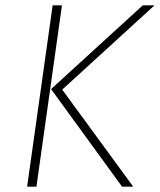

<svg xmlns="http://www.w3.org/2000/svg" viewBox="-20 -702 601 722"><path d="M178 -682H213L117 0H82ZM172 -367 517 -682H561L214 -365L481 0H439Z"/></svg>

Font: FiraGO UltraLight
Style: Italic
Weight: 200
Italic angle: -8°
Designer: bBox Type GmbH
Foundry: bBox Type GmbH
Version: Version 1.001